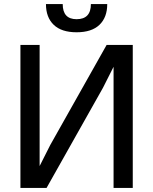

<svg xmlns="http://www.w3.org/2000/svg" viewBox="-20 -920 750 940"><path d="M536 -593 484 -490 208 0H80V-700H174V-107L226 -210L502 -700H630V0H536ZM355 -762Q281 -762 243 -798.5Q205 -835 205 -900H287Q287 -826 355 -826Q425 -826 425 -900H505Q505 -835 467 -798.5Q429 -762 355 -762Z"/></svg>

Font: Retni Sans Medium
Style: Regular
Weight: 500
Designer: Vitaly Kuzmin
Foundry: ParaType Ltd.
Version: Version 1.00;March 2, 2019;FontCreator 11.5.0.2425 64-bit; t